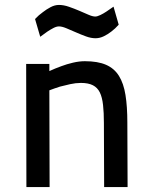

<svg xmlns="http://www.w3.org/2000/svg" viewBox="-20 -758 614 778"><path d="M87 0 86 -499H180V-470Q204 -481 229 -490Q250 -498 275.5 -504Q301 -510 324 -510Q376 -510 409.5 -495.5Q443 -481 462 -450.5Q481 -420 488.5 -373Q496 -326 496 -261L497 0H402L401 -260Q401 -302 397.5 -333Q394 -364 384.5 -383.5Q375 -403 356.5 -412.5Q338 -422 308 -422Q287 -422 264.5 -417Q242 -412 223 -407Q201 -400 180 -392L181 0ZM461 -658Q447 -642 431 -630Q417 -619 400.5 -611Q384 -603 367 -603Q349 -603 328.5 -610.5Q308 -618 287.5 -627Q267 -636 249 -643.5Q231 -651 219 -651Q209 -651 196.5 -644.5Q184 -638 172 -630Q158 -620 143 -609L122 -681Q137 -697 154 -709Q168 -720 185 -729Q202 -738 219 -738Q238 -738 259.5 -730.5Q281 -723 301 -714.5Q321 -706 338 -698.5Q355 -691 366 -691Q374 -691 386.5 -697Q399 -703 411 -711Q425 -720 440 -731Z"/></svg>

Font: Panefresco 600wt
Style: Regular
Weight: 600
Designer: Campivisivi
Foundry: Campivisivi & Chank Co
Version: Version 1.001